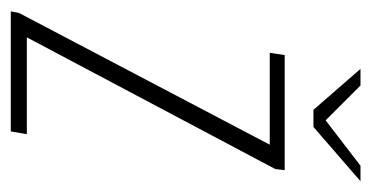

<svg xmlns="http://www.w3.org/2000/svg" viewBox="-202 -490 672 347"><g transform="rotate(90 133.5 -316.0)"><path d="M-20 0 -17 -15 221 -468H55L59 -495H267L265 -478L27 -29H202L197 0ZM158 -547 84 -632H114L177 -569L259 -632H287L189 -547Z"/></g></svg>

Font: Alumni Sans Thin ExtraLight
Style: Italic
Weight: 250
Italic angle: -8°
Version: Version 1.016